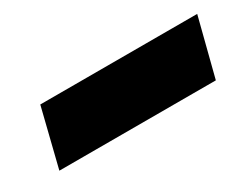

<svg xmlns="http://www.w3.org/2000/svg" viewBox="-32 -521 476 373"><g transform="rotate(-30 205.5 -335.0)"><path d="M411.1 -399.9 377.9 -270H26.9L59.1 -399.9Z"/></g></svg>

Font: Sinkin Sans 600 SemiBold Italic
Style: Regular
Weight: 600
Italic angle: -112°
Designer: Keith Bates
Foundry: K-Type
Version: Sinkin Sans (version 1.0)  by Keith Bates   •   © 2014   www